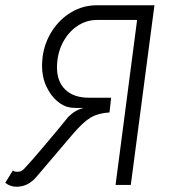

<svg xmlns="http://www.w3.org/2000/svg" viewBox="-42 -704 666 731"><path d="M546 -684 456 0H398L480 -628H327Q286 -628 251 -604Q216 -580 195.5 -538.5Q175 -497 175 -447Q175 -393 207 -362.5Q239 -332 296 -332H381L375 -276Q331 -273 302.5 -256Q274 -239 234 -192L97 -31Q65 7 21 7Q-3 7 -22 -8L7 -55Q12 -50 24 -50Q34 -50 41 -54Q48 -58 55 -67Q71 -83 128.5 -151Q186 -219 218 -259Q245 -286 277 -293Q270 -293 250 -293Q230 -293 219 -296Q198 -300 174.5 -320Q151 -340 134.5 -375Q118 -410 118 -455Q118 -464 120 -486Q127 -541 156.5 -586.5Q186 -632 230.5 -658Q275 -684 327 -684Z"/></svg>

Font: Bellota Text
Style: Italic
Weight: 400
Italic angle: -7.5°
Designer: Kemie Guaida
Foundry: Kemie Guaida
Version: Version 4.001